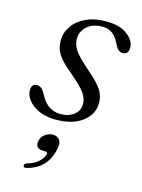

<svg xmlns="http://www.w3.org/2000/svg" viewBox="-110 -528 622 839"><g transform="rotate(15 201.5 -108.0)"><path d="M175.5 -20Q213 -20 236.5 -39Q260 -58 260 -88Q260 -110.5 244.8 -134Q229.5 -157.5 181.5 -198Q147 -226.5 128 -247.5Q109 -268.5 101.5 -288Q94 -307.5 94 -331.5Q94 -367 114.8 -397Q135.5 -427 174 -445Q212.5 -463 265.5 -463Q327 -463 361.2 -436.8Q395.5 -410.5 395.5 -378.5Q395.5 -348 369 -348Q358 -348 349.5 -355.2Q341 -362.5 332.5 -380.5Q320 -407.5 301.5 -422Q283 -436.5 255.5 -436.5Q212 -436.5 186 -413.2Q160 -390 160 -356.5Q160 -332 174.8 -308.2Q189.5 -284.5 237 -243Q273 -212.5 292.2 -190.8Q311.5 -169 319 -150.5Q326.5 -132 326.5 -110Q326.5 -58.5 282 -24.8Q237.5 9 161 9Q118 9 86.2 -5.2Q54.5 -19.5 37.2 -41.2Q20 -63 20 -85.5Q20 -116 45 -116Q56 -116 65.5 -108.2Q75 -100.5 84 -82.5Q101.5 -49 124.5 -34.5Q147.5 -20 175.5 -20ZM143.5 154.5Q124 154.5 116.5 143.5Q109 132.5 113.5 116.5Q118 98.5 133.8 87Q149.5 75.5 168 75.5Q189.5 75.5 199.5 91Q209.5 106.5 200.5 140.5Q179 224 95.5 245.5Q80 249.5 79 239Q79 229 93 225.5Q122.5 217 140.8 200.2Q159 183.5 163.5 166Q166.5 154.5 154.5 154.5Z"/></g></svg>

Font: Fraunces 9pt S000 Light
Style: Italic
Weight: 300
Italic angle: -16°
Version: Version 1.000; ttfautohint (v1.8.3)